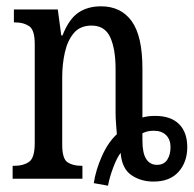

<svg xmlns="http://www.w3.org/2000/svg" viewBox="-20 -566 613 608"><path d="M277 14Q283 -27 302.5 -71Q322 -115 350 -141Q349 -156 347.5 -174Q346 -192 346 -210V-347Q346 -411 329 -448Q312 -485 270 -485Q234 -485 214 -461.5Q194 -438 185.5 -400.5Q177 -363 177 -321V-108Q177 -63 194 -52Q211 -41 237 -41H241V0H20V-41H27Q54 -41 72 -53.5Q90 -66 90 -113V-427Q90 -471 72.5 -483Q55 -495 29 -495H24V-536H163L174 -454H178Q198 -505 227.5 -525.5Q257 -546 300 -546Q363 -546 397 -499Q431 -452 431 -349V-194Q449 -199 471 -199Q521 -199 547 -173Q573 -147 573 -100Q573 -53 545.5 -22Q518 9 466 9Q426 9 396 -11.5Q366 -32 362 -82Q350 -66 338.5 -35.5Q327 -5 322 22ZM477 -44Q499 -44 509.5 -60Q520 -76 520 -100Q520 -124 506 -138Q492 -152 467 -152Q454 -152 445.5 -149.5Q437 -147 431 -144V-121Q431 -81 443 -62.5Q455 -44 477 -44Z"/></svg>

Font: Noto Serif ExtraCondensed
Style: Regular
Weight: 400
Width: 2
Designer: Monotype Design Team
Foundry: Monotype Imaging Inc.
Version: Version 2.015